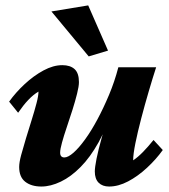

<svg xmlns="http://www.w3.org/2000/svg" viewBox="-20 -681 625 709"><path d="M210 -440.4Q239.3 -440.4 255.4 -425.8Q271.5 -411.1 271.5 -377.9Q271.5 -362.3 264.6 -335Q257.8 -307.6 247.6 -275.4Q237.3 -243.2 226.6 -211.4Q215.8 -179.7 209 -154.8Q202.1 -129.9 202.1 -117.2Q202.1 -108.4 206.1 -104Q210 -99.6 217.8 -99.6Q231.4 -99.6 251.5 -117.2Q271.5 -134.8 294.4 -166.5Q317.4 -198.2 339.8 -240.2Q362.3 -282.2 382.8 -331.1Q403.3 -379.9 417 -432.6H556.6Q543.9 -393.6 529.3 -343.8Q514.6 -293.9 501.5 -243.7Q488.3 -193.4 480 -152.3Q471.7 -111.3 471.7 -88.9Q489.3 -100.6 508.3 -120.1Q527.3 -139.6 546.9 -164.1L581.1 -127Q556.6 -92.8 522.9 -61.5Q489.3 -30.3 453.1 -11.2Q417 7.8 382.8 7.8Q358.4 7.8 344.2 -6.3Q330.1 -20.5 330.1 -47.9Q330.1 -62.5 336.4 -94.7Q342.8 -127 356.4 -175.3Q370.1 -223.6 391.6 -284.2H397.5Q375 -210.9 344.2 -155.8Q313.5 -100.6 277.8 -64.5Q242.2 -28.3 204.6 -10.3Q167 7.8 132.8 7.8Q95.7 7.8 73.2 -9.8Q50.8 -27.3 50.8 -64.5Q50.8 -81.1 58.1 -108.4Q65.4 -135.7 75.7 -169.4Q85.9 -203.1 96.7 -237.3Q107.4 -271.5 114.7 -299.3Q122.1 -327.1 122.1 -342.8Q102.5 -331.1 84.5 -312Q66.4 -293 46.9 -264.6L13.7 -305.7Q38.1 -339.8 71.3 -370.6Q104.5 -401.4 140.6 -420.9Q176.8 -440.4 210 -440.4ZM307.6 -472.7 169.9 -638.7 305.7 -661.1 378.9 -494.1Z"/></svg>

Font: Crimson Pro ExtraBold
Style: Italic
Weight: 800
Italic angle: -12°
Designer: Jacques Le Bailly
Foundry: Baron von Fonthausen
Version: Version 1.003